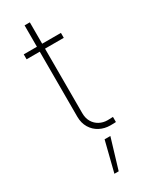

<svg xmlns="http://www.w3.org/2000/svg" viewBox="-229 -705 778 987"><g transform="rotate(-30 160.0 -211.0)"><path d="M256.8 -501H145.5V-118.2Q145.5 -87.9 158.4 -66.2Q171.4 -44.4 193.1 -33Q214.8 -21.5 240.2 -21.5L272.5 -22.5V7.8Q265.6 8.8 239.3 8.8Q205.6 8.8 177 -6.1Q148.4 -21 131.3 -49.3Q114.3 -77.6 114.3 -115.2V-501H36.1V-530.3H114.3V-657.2H145.5V-530.3H256.8ZM177.7 55.7H211.9L158.2 234.4H132.8Z"/></g></svg>

Font: Pretendard JP Thin
Style: Regular
Weight: 100
Designer: Base glyphs from Inter by Rasmus Andersson; Hangeul glyphs from Noto Sans CJK(Source Han Sans) by Jang Soo-young and Kan
Foundry: Kil Hyung-jin
Version: Version 1.309